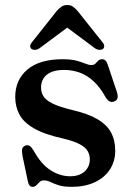

<svg xmlns="http://www.w3.org/2000/svg" viewBox="-20 -712 517 744"><path d="M251.5 -29Q287.5 -29 307.8 -47.5Q328 -66 328 -94.5Q328 -112 319.8 -126.5Q311.5 -141 289.2 -153Q267 -165 225.5 -175Q152.5 -191 111.8 -214.5Q71 -238 55 -268.8Q39 -299.5 39 -336Q39 -402.5 86.2 -442.5Q133.5 -482.5 222.5 -482.5Q255 -482.5 275.8 -477Q296.5 -471.5 310 -465.8Q323.5 -460 334 -460Q344.5 -460 350 -465.8Q355.5 -471.5 360.8 -477Q366 -482.5 376 -482.5Q383 -482.5 388.2 -478Q393.5 -473.5 397.5 -461.5L432 -358.5Q437.5 -343 435.5 -333Q433.5 -323 423 -319Q412.5 -315 405 -318.8Q397.5 -322.5 390.5 -333Q368.5 -373.5 342.5 -397.2Q316.5 -421 288 -431Q259.5 -441 229 -441Q184 -441 161.5 -422.5Q139 -404 139 -372.5Q139 -354 148.5 -338.8Q158 -323.5 183.8 -310.8Q209.5 -298 257 -286.5Q320 -272 357 -250.5Q394 -229 410.2 -198.8Q426.5 -168.5 426.5 -128Q426.5 -86.5 405.5 -54.8Q384.5 -23 346.5 -5.5Q308.5 12 258 12Q226.5 12 207.2 5.8Q188 -0.5 175.2 -6.8Q162.5 -13 150.5 -13Q140 -13 133.5 -6.8Q127 -0.5 121 5.8Q115 12 106.5 12Q99.5 12 95 7.2Q90.5 2.5 88 -9L67.5 -106.5Q64 -125.5 66 -134.5Q68 -143.5 77.5 -147.5Q87.5 -151.5 95 -146.5Q102.5 -141.5 110.5 -128Q140 -75 176.5 -52Q213 -29 251.5 -29ZM265.5 -623.5H215.5L348 -525Q357 -519 365.2 -518.8Q373.5 -518.5 379 -522.5Q383.5 -526.5 383.8 -533.2Q384 -540 377 -548.5L281.5 -668.5Q271.5 -680 262.8 -686.2Q254 -692.5 241 -692.5Q227.5 -692.5 218.2 -686.2Q209 -680 199 -668.5L104 -548.5Q97 -540 97 -533.2Q97 -526.5 102 -522.5Q107.5 -518.5 115.8 -518.8Q124 -519 133 -525Z"/></svg>

Font: Fraunces Medium
Style: Regular
Weight: 500
Version: Version 1.000;[b76b70a41]